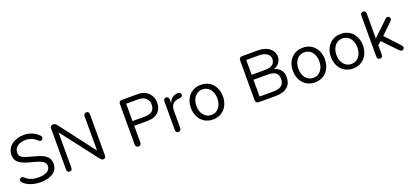

<svg xmlns="http://www.w3.org/2000/svg" viewBox="27 -1648 5586 2626"><g transform="rotate(-20 2819.5 -335.0)"><path d="M318 9C465 9 570 -54 568 -173C567 -263 511 -310 378 -347L274 -376C184 -400 151 -424 151 -480C151 -559 219 -606 321 -606C384 -606 436 -580 483 -536C524 -498 569 -555 530 -592C480 -643 409 -679 321 -679C173 -679 66 -599 66 -474C66 -386 124 -338 251 -303L355 -274C453 -247 483 -214 484 -170C485 -102 417 -63 318 -63C240 -63 174 -80 121 -133C82 -170 33 -114 74 -76C127 -20 229 9 318 9Z M739 7C767 7 777 -8 777 -34V-549L1175 -32C1186 -18 1203 7 1226 7C1254 7 1266 -8 1266 -34V-636C1266 -662 1252 -677 1228 -677C1203 -677 1188 -662 1188 -636V-135L795 -650C777 -674 756 -677 744 -677C722 -677 700 -662 700 -634V-34C700 -8 714 7 739 7Z M1741 7C1769 7 1781 -9 1781 -36V-280H1975C2117 -280 2185 -360 2185 -476C2185 -564 2121 -670 1975 -670H1742C1715 -670 1699 -655 1699 -627V-36C1699 -9 1715 7 1741 7ZM1955 -348H1781V-601H1955C2057 -601 2105 -540 2105 -476C2105 -387 2057 -348 1955 -348Z M2321 7C2348 7 2362 -9 2362 -36V-276C2362 -362 2389 -412 2488 -421L2503 -423C2527 -425 2540 -444 2538 -464C2535 -488 2514 -497 2491 -495C2420 -492 2384 -454 2362 -398V-448C2362 -475 2346 -495 2321 -495C2300 -495 2283 -480 2283 -453V-36C2283 -9 2298 7 2321 7Z M2826 9C2965 9 3059 -96 3059 -243C3059 -390 2965 -495 2826 -495C2687 -495 2593 -390 2593 -243C2593 -96 2687 9 2826 9ZM2826 -57C2738 -57 2673 -131 2673 -243C2673 -356 2738 -429 2826 -429C2914 -429 2978 -356 2978 -243C2978 -131 2914 -57 2826 -57Z M3494 0H3740C3887 0 3969 -68 3969 -194C3969 -280 3922 -334 3841 -354C3910 -378 3951 -430 3951 -504C3951 -586 3873 -670 3728 -670H3494C3464 -670 3448 -654 3448 -624V-46C3448 -16 3464 0 3494 0ZM3731 -69H3529V-313H3731C3836 -313 3888 -283 3888 -195C3888 -108 3836 -69 3731 -69ZM3715 -385H3529V-601H3715C3820 -601 3870 -549 3870 -497C3870 -419 3818 -385 3715 -385Z M4310 9C4449 9 4543 -96 4543 -243C4543 -390 4449 -495 4310 -495C4171 -495 4077 -390 4077 -243C4077 -96 4171 9 4310 9ZM4310 -57C4222 -57 4157 -131 4157 -243C4157 -356 4222 -429 4310 -429C4398 -429 4462 -356 4462 -243C4462 -131 4398 -57 4310 -57Z M4864 9C5003 9 5097 -96 5097 -243C5097 -390 5003 -495 4864 -495C4725 -495 4631 -390 4631 -243C4631 -96 4725 9 4864 9ZM4864 -57C4776 -57 4711 -131 4711 -243C4711 -356 4776 -429 4864 -429C4952 -429 5016 -356 5016 -243C5016 -131 4952 -57 4864 -57Z M5256 7C5283 7 5295 -8 5295 -35V-172L5343 -217L5536 -15C5559 8 5582 15 5600 -5C5616 -22 5612 -43 5591 -65L5402 -269L5562 -424C5584 -446 5583 -468 5568 -483C5547 -504 5522 -489 5506 -473L5295 -272V-630C5295 -660 5282 -677 5256 -677C5230 -677 5216 -660 5216 -630V-35C5216 -8 5230 7 5256 7Z"/></g></svg>

Font: SN Pro Book
Style: Regular
Weight: 350
Designer: Tobias Whetton
Foundry: Supernotes
Version: Version 1.003;Glyphs 3.3 (3324)